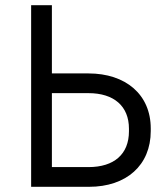

<svg xmlns="http://www.w3.org/2000/svg" viewBox="-20 -720 646 740"><path d="M100 0H323C467 0 561 -83 561 -215V-225C561 -356 464 -437 321 -437H180V-700H100ZM180 -76V-361H321C419 -361 477 -311 477 -224V-214C477 -126 420 -76 321 -76Z"/></svg>

Font: Fixel Text Regular
Style: Regular
Weight: 400
Width: 4
Designer: AlfaBravo + MacPaw
Foundry: Kyrylo Tkachov, Marchela Mozhyna, Serhii Makarenko, Maria Weinstein, Zakhar Kryvoshyya
Version: Version 1.211